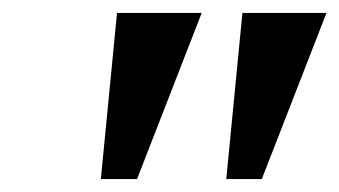

<svg xmlns="http://www.w3.org/2000/svg" viewBox="-20 -734 525 297"><path d="M136 -457 161 -714H292L192 -457ZM330 -457 355 -714H485L385 -457Z"/></svg>

Font: Noto Serif Tamil SemiCondensed SemiBold
Style: Italic
Weight: 600
Width: 4
Italic angle: -12°
Designer: Indian Type Foundry, Tom Grace, and the Monotype Design Team
Foundry: Monotype Imaging Inc.
Version: Version 2.003; ttfautohint (v1.8.4.7-5d5b)